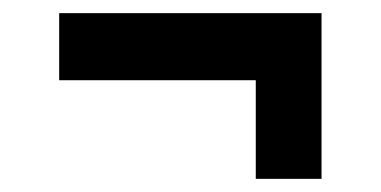

<svg xmlns="http://www.w3.org/2000/svg" viewBox="-20 -325 579 292"><path d="M369 -53V-203H70V-305H469V-53Z"/></svg>

Font: Saira Thin SemiBold
Style: Regular
Weight: 600
Version: Version 1.101